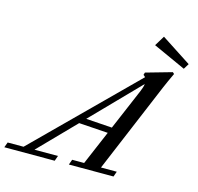

<svg xmlns="http://www.w3.org/2000/svg" viewBox="-191 -990 1153 1118"><g transform="rotate(15 386.0 -431.0)"><path d="M821.3 -711.9 624.5 -801.3 661.6 -862.3 841.8 -745.1ZM-69.8 0 -58.1 -31.7H37.6L616.2 -606Q610.8 -612.3 604 -616.7L608.4 -631.8L765.1 -676.3L774.4 -667.5Q749 -613.8 732.9 -575.7L504.4 -31.7H599.6L588.4 0H319.3L330.6 -31.7H402.8L490.2 -236.8L314.9 -248.5L103.5 -31.7H245.1L233.9 0ZM611.8 -522.5Q622.6 -547.9 625 -567.4L348.1 -283.2L505.4 -272.5Z"/></g></svg>

Font: Elstob 10pt Medium
Style: Italic
Weight: 500
Italic angle: -20°
Designer: Peter S. Baker
Version: Version 1.015